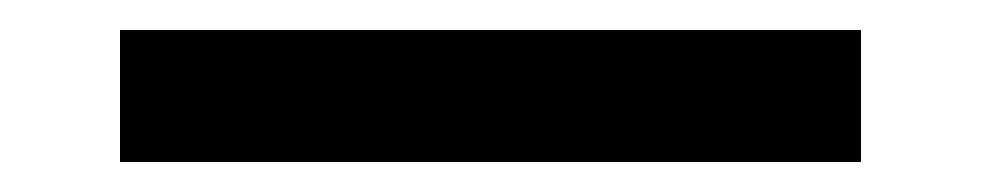

<svg xmlns="http://www.w3.org/2000/svg" viewBox="-20 -35 654 128"><path d="M554 73V-15H60V73Z"/></svg>

Font: Domine
Style: Bold
Weight: 700
Designer: Pablo Impallari, Rodrigo Fuenzalida, Brenda Gallo
Foundry: Pablo Impallari, Rodrigo Fuenzalida, Brenda Gallo
Version: Version 2.000